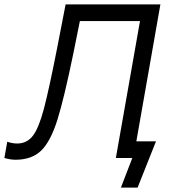

<svg xmlns="http://www.w3.org/2000/svg" viewBox="-51 -720 793 875"><path d="M-31 0 -18 -74Q6 -66 27 -66Q72 -66 99 -101.5Q126 -137 149 -224Q172 -311 209 -499L248 -700H680L557 0H477L587 -624H313L284 -480Q242 -275 211 -175.5Q180 -76 137 -34Q94 8 20 8Q-4 8 -31 0ZM552 0H526L545 -76H660L576 135H500Z"/></svg>

Font: Fixel Italic Variable Display Thin
Style: Italic
Weight: 100
Italic angle: -10°
Designer: AlfaBravo + MacPaw
Foundry: Kyrylo Tkachov, Marchela Mozhyna, Serhii Makarenko, Maria Weinstein, Zakhar Kryvoshyya
Version: Version 1.210;Glyphs 3.2 (3217)